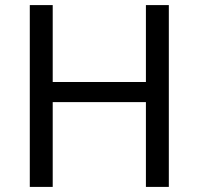

<svg xmlns="http://www.w3.org/2000/svg" viewBox="-20 -734 781 754"><path d="M643 0H553V-333H187V0H97V-714H187V-412H553V-714H643Z"/></svg>

Font: Noto Sans Cherokee
Style: Regular
Weight: 400
Designer: Monotype Design Team
Foundry: Monotype Imaging Inc.
Version: Version 2.001